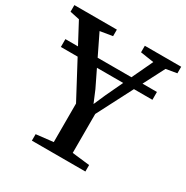

<svg xmlns="http://www.w3.org/2000/svg" viewBox="-183 -886 999 1029"><g transform="rotate(30 316.5 -371.5)"><path d="M257 -52V-290.5L44.5 -689.5L-14.5 -702V-743H248.5V-702.5L172 -690L308.5 -409L339.5 -335L371.5 -408L504.5 -690L421.5 -702.5V-743H646.5V-702.5L579.5 -691L374 -293.5V-52.5L482.5 -40V0H151.5V-40ZM601.5 -561V-512.5H35V-561Z"/></g></svg>

Font: Merriweather 60pt Medium
Style: Regular
Weight: 500
Version: Version 2.100